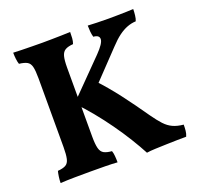

<svg xmlns="http://www.w3.org/2000/svg" viewBox="-121 -808 967 944"><g transform="rotate(-20 362.0 -335.5)"><path d="M492 8Q472 -30 444 -75.5Q416 -121 382.5 -168Q349 -215 312.5 -259.5Q276 -304 240 -340L427 -530Q469 -573 469.5 -594.5Q470 -616 439 -618Q435 -631 433.5 -647.5Q432 -664 432 -679Q450 -678 480.5 -677Q511 -676 541 -676Q561 -676 586 -676.5Q611 -677 634 -677.5Q657 -678 670 -679Q670 -665 668 -647Q666 -629 661 -618Q638 -617 615.5 -608.5Q593 -600 570 -583Q547 -566 520 -537L355 -364L373 -410Q423 -357 471 -294Q519 -231 568 -160Q592 -126 611.5 -105Q631 -84 654 -73.5Q677 -63 709 -60Q709 -44 707.5 -28.5Q706 -13 700 0Q681 0 653.5 0.5Q626 1 595.5 2Q565 3 538 4Q511 5 492 8ZM42 3Q42 -13 44.5 -30Q47 -47 50 -58Q77 -60 91.5 -68Q106 -76 111 -97.5Q116 -119 116 -158V-519Q116 -558 111 -578.5Q106 -599 91.5 -607Q77 -615 50 -618Q46 -629 44 -646Q42 -663 42 -679Q60 -678 86.5 -677.5Q113 -677 142 -676.5Q171 -676 194 -676Q217 -676 243 -676.5Q269 -677 294.5 -677.5Q320 -678 340 -679Q340 -662 339 -647Q338 -632 333 -618Q306 -616 291.5 -607.5Q277 -599 271.5 -578.5Q266 -558 266 -519V-158Q266 -119 271.5 -97.5Q277 -76 292 -68Q307 -60 333 -58Q337 -48 338.5 -31Q340 -14 340 3Q314 1 277 0.5Q240 0 199 0Q158 0 115.5 0.5Q73 1 42 3Z"/></g></svg>

Font: Vollkorn
Style: Bold
Weight: 700
Designer: Friedrich Althausen
Foundry: Friedrich Althausen
Version: Version 5.000